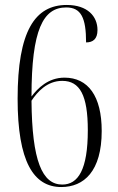

<svg xmlns="http://www.w3.org/2000/svg" viewBox="-20 -744 475 774"><path d="M227 10C318 10 390 -53 390 -216C390 -357 335 -431 240 -431C174 -431 132 -388 107 -355C107 -625 154 -714 247 -714C307 -714 327 -672 327 -573C354 -573 373 -586 373 -623C373 -678 333 -724 249 -724C121 -724 51 -619 51 -346C51 -93 115 10 227 10ZM231 0C150 0 109 -96 107 -338C131 -374 170 -418 231 -418C302 -418 334 -360 334 -219C334 -60 295 0 231 0Z"/></svg>

Font: Noto Serif Display ExtraCondensed Light
Style: Regular
Weight: 300
Width: 2
Designer: Monotype Design Team
Foundry: Monotype Imaging Inc.
Version: Version 2.009